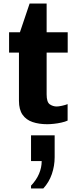

<svg xmlns="http://www.w3.org/2000/svg" viewBox="-20 -694 438 1089"><path d="M248 10.5Q201 10.5 164.8 -1.8Q128.5 -14 108 -43.2Q87.5 -72.5 87.5 -122V-395.5H31.5V-511H93L148 -674H244.5V-511H364V-395.5H244.5V-158.5Q244.5 -114.5 262.5 -102.2Q280.5 -90 301.5 -90Q312.5 -90 332 -94.2Q351.5 -98.5 363.5 -103.5V-10Q349.5 -3.5 328.2 1.2Q307 6 285.5 8.2Q264 10.5 248 10.5ZM156 375V359Q186.5 327 201.5 291.5Q216.5 256 216.5 219.5H156V73.5H290V197.5Q290 247 274 293.5Q258 340 225.5 375Z"/></svg>

Font: Chivo Medium
Style: Regular
Weight: 500
Designer: Hector Gatti
Foundry: Omnibus-Type
Version: Version 2.002